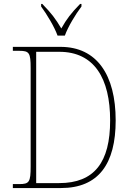

<svg xmlns="http://www.w3.org/2000/svg" viewBox="-20 -951 660 971"><path d="M271 -771H308C324 -816 363 -880 392 -918V-931H385C340 -885 317 -855 290 -807C262 -855 239 -885 194 -931H188V-918C216 -880 255 -816 271 -771ZM45 0H288C479 0 565 -123 565 -342C565 -572 470 -714 286 -714H45V-694H77C128 -694 135 -684 135 -607V-109C135 -30 128 -20 77 -20H45ZM279 -25H163V-689H280C457 -689 537 -554 537 -342C537 -131 458 -25 279 -25Z"/></svg>

Font: Noto Serif SemiCondensed Thin
Style: Regular
Weight: 100
Width: 4
Designer: Monotype Design Team
Foundry: Monotype Imaging Inc.
Version: Version 2.015